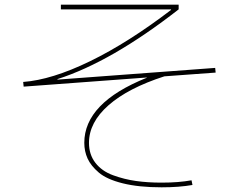

<svg xmlns="http://www.w3.org/2000/svg" viewBox="-20 -760 1040 820"><path d="M743 -740V-720Q456 -496 225 -422L226 -420L899 -470L901 -450L682 -434Q527 -384 443.5 -310.5Q360 -237 360 -150Q360 -100 387.5 -64.5Q415 -29 463 -11.5Q511 6 561 13Q611 20 670 20Q743 20 798 10L802 30Q745 40 670 40Q573 40 504.5 23Q436 6 402 -23Q368 -52 354 -83Q340 -114 340 -150Q340 -321 607 -428V-429L81 -390L79 -410Q201 -419 364.5 -498.5Q528 -578 711 -718L710 -720H240V-740Z"/></svg>

Font: M PLUS 1p Thin
Style: Regular
Weight: 250
Version: Version 1.062